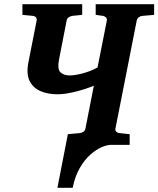

<svg xmlns="http://www.w3.org/2000/svg" viewBox="-20 -691 755 916"><path d="M303.7 0V-50.8L361.3 -56.2Q370.6 -57.1 378.4 -62.7Q386.2 -68.4 387.7 -78.1L427.7 -282.2Q388.7 -265.6 339.4 -253.4Q290 -241.2 254.9 -241.2Q208.5 -241.2 173.1 -256.3Q137.7 -271.5 121.3 -304.7Q105 -337.9 115.2 -392.1L154.8 -592.8Q156.7 -602.5 151.4 -608.4Q146 -614.3 137.2 -615.2L86.9 -620.1V-670.9H372.1V-620.1L324.2 -615.2Q314.9 -613.3 307.1 -607.9Q299.3 -602.5 297.9 -592.8L262.2 -410.2Q252.4 -361.3 268.3 -346.2Q284.2 -331.1 312.5 -331.1Q336.9 -331.1 374.8 -341.1Q412.6 -351.1 445.3 -369.1L489.7 -592.8Q491.2 -602.5 485.6 -607.9Q480 -613.3 471.7 -615.2L436.5 -620.1V-670.9H715.3V-620.1L658.7 -615.2Q649.4 -614.3 641.8 -608.4Q634.3 -602.5 632.3 -592.8L530.8 -78.1Q528.8 -68.4 534.7 -62.7Q540.5 -57.1 548.3 -56.2L598.6 -50.8V0ZM253.9 205.1 303.7 -50.8 509.8 0Q491.2 0 464.8 11.2Q438.5 22.5 410.9 46.9Q383.3 71.3 360.6 110.4Q337.9 149.4 326.7 205.1Z"/></svg>

Font: Charis
Style: Bold Italic
Weight: 700
Italic angle: -11°
Designer: Walt Agee, Miriam Martin, Annie Olsen, Victor Gaultney, Lorna Priest, Alan Ward, Bob Hallissy, Martin Hosken, Sharon Cor
Foundry: SIL Global
Version: Version 7.000